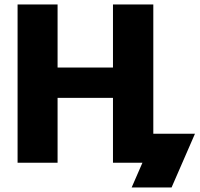

<svg xmlns="http://www.w3.org/2000/svg" viewBox="-20 -723 888 853"><path d="M58.1 0V-703.1H235.8V-422.9H481.9V-703.1H661.1V-128.9H846.2L742.2 109.9H564.9L612.8 0H481.9V-288.1H235.8V0Z"/></svg>

Font: LT Superior Black
Style: Regular
Weight: 900
Designer: Daniel Lyons
Foundry: LyonsType
Version: Version 2.005